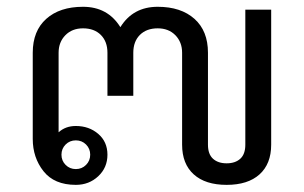

<svg xmlns="http://www.w3.org/2000/svg" viewBox="-20 -528 882 557"><path d="M200 8.3Q137.5 8.3 106.2 -31.3Q75 -70.8 75 -125V-375Q75 -438.3 114.2 -473.3Q153.3 -508.3 220.8 -508.3Q292.5 -508.3 329.2 -449.2Q365.8 -508.3 437.5 -508.3Q505 -508.3 544.2 -473.3Q583.3 -438.3 583.3 -375V-108.3Q583.3 -80.8 597.9 -67.5Q612.5 -54.2 637.5 -54.2Q662.5 -54.2 677.1 -67.5Q691.7 -80.8 691.7 -108.3V-500H766.7V-108.3Q766.7 -52.5 732.9 -22.1Q699.2 8.3 637.5 8.3Q575.8 8.3 542.1 -22.1Q508.3 -52.5 508.3 -108.3V-375Q508.3 -405.8 488.8 -425.8Q469.2 -445.8 437.5 -445.8Q405 -445.8 385.8 -426.7Q366.7 -407.5 366.7 -375V-250H291.7V-375Q291.7 -407.5 272.5 -426.7Q253.3 -445.8 220.8 -445.8Q189.2 -445.8 169.6 -425.8Q150 -405.8 150 -375V-144.2Q170 -162.5 200 -162.5Q238.3 -162.5 265 -139.6Q291.7 -116.7 291.7 -79.2Q291.7 -41.7 265 -16.7Q238.3 8.3 200 8.3ZM170.4 -49.6Q182.5 -37.5 200 -37.5Q217.5 -37.5 229.6 -49.6Q241.7 -61.7 241.7 -79.2Q241.7 -96.7 229.6 -108.8Q217.5 -120.8 200 -120.8Q182.5 -120.8 170.4 -108.8Q158.3 -96.7 158.3 -79.2Q158.3 -61.7 170.4 -49.6Z"/></svg>

Font: BoonBaan
Style: Regular
Weight: 400
Designer: Sungsit Sawaiwan
Foundry: FontUni
Version: Version 2.0